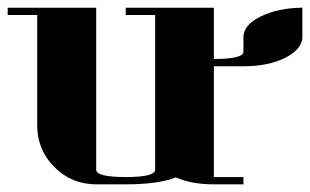

<svg xmlns="http://www.w3.org/2000/svg" viewBox="-20 -481 809 501"><path d="M0 -441.9V-460.9H231V-38.1Q231 -19 308.1 -19Q384.8 -19 384.8 -38.1V-441.9H308.1V-460.9H538.1V-327.1Q615.2 -327.1 615.2 -346.2V-383.8Q615.2 -416 660.2 -438Q705.6 -460.4 769 -460.9V-384.8Q769 -353 724.1 -330.1Q679.7 -308.1 615.2 -308.1H538.1V-19H615.2V0H538.1Q480 0 439 -18.1Q393.6 0 308.1 0H231Q167 0 122.1 -44.9Q77.1 -89.8 77.1 -153.8V-441.9Z"/></svg>

Font: Hjet
Style: Regular
Weight: 400
Designer: T. Christopher White
Version: Version 1.2